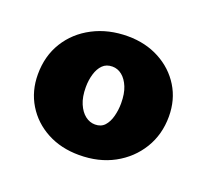

<svg xmlns="http://www.w3.org/2000/svg" viewBox="-74 -752 585 540"><g transform="rotate(20 218.5 -482.5)"><path d="M209 -302Q155 -302 113 -324.5Q71 -347 47 -386.5Q23 -426 23 -476Q23 -531 49 -573Q75 -615 121 -639Q167 -663 225 -663Q278 -663 320 -640.5Q362 -618 386 -579Q410 -540 410 -490Q410 -436 384 -393.5Q358 -351 313 -326.5Q268 -302 209 -302ZM222 -398Q240 -398 250.5 -409.5Q261 -421 266 -440Q271 -459 271 -479Q271 -508 263 -527.5Q255 -547 242 -557.5Q229 -568 213 -568Q195 -568 184 -557Q173 -546 167.5 -527.5Q162 -509 162 -488Q162 -459 170.5 -439Q179 -419 192.5 -408.5Q206 -398 222 -398Z"/></g></svg>

Font: Ysabeau Office Black
Style: Regular
Weight: 900
Designer: Christian Thalmann (Catharsis Fonts)
Version: Version 2.001;gftools[0.9.30]; featfreeze: tnum,lnum,ss02